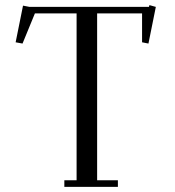

<svg xmlns="http://www.w3.org/2000/svg" viewBox="-20 -729 682 749"><path d="M41 -564 69.8 -707 95.2 -702.1H561L563 -709L587.9 -702.1L559.1 -559.1L534.2 -564V-676.8H358.9V-25.9H439.9V0H231V-25.9H278.8V-676.8H116.2L67.9 -559.1Z"/></svg>

Font: Dehuti
Style: Book
Weight: 400
Version: Version 1.2